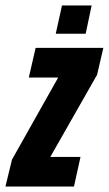

<svg xmlns="http://www.w3.org/2000/svg" viewBox="-46 -686 400 706"><path d="M-26 0 -2 -99 168 -401H60L85 -510H334L311 -411L139 -109H250L226 0ZM159 -562 182 -666H291L269 -562Z"/></svg>

Font: Saira Ultra Condensed Black
Style: Italic
Weight: 900
Width: 1
Italic angle: -12°
Designer: Hector Gatti with collaboration of the Omnibus-Type team
Foundry: Omnibus-Type
Version: Version 1.001; ttfautohint (v1.8)